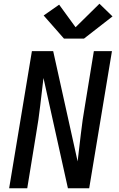

<svg xmlns="http://www.w3.org/2000/svg" viewBox="-20 -1009 640 1029"><path d="M29 0 151 -735H265L396 -144Q405 -218 413.5 -292.5Q422 -367 435 -441L483 -735H580L458 0H344L213 -591Q204 -517 195.5 -442.5Q187 -368 174 -294L126 0ZM323 -802 214 -926 297 -984 385 -863 513 -989 583 -921 430 -802Z"/></svg>

Font: Iosevka Curly Medium Extended
Style: Italic
Weight: 500
Width: 7
Italic angle: -9°
Monospace: yes
Designer: Belleve Invis
Foundry: Belleve Invis
Version: Version 11.1.0; ttfautohint (v1.8.3)